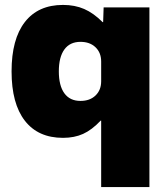

<svg xmlns="http://www.w3.org/2000/svg" viewBox="-20 -550 681 780"><path d="M391 -60H389Q353 -22 317.5 -6Q282 10 236 10Q135 10 81 -59.5Q27 -129 27 -260Q27 -391 81 -460.5Q135 -530 236 -530Q284 -530 322 -513.5Q360 -497 397 -460H399L401 -520H587V210H391ZM307 -140Q345 -140 368 -162Q391 -184 391 -220V-300Q391 -336 368 -358Q345 -380 307 -380Q264 -380 241.5 -349Q219 -318 219 -260Q219 -202 241.5 -171Q264 -140 307 -140Z"/></svg>

Font: Enso Black
Style: Regular
Weight: 900
Designer: Coji Morishita
Foundry: UNDERFOREST DESIGN
Version: Version 1.000